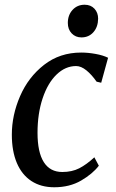

<svg xmlns="http://www.w3.org/2000/svg" viewBox="-20 -781 492 811"><path d="M388 -436Q367.5 -465.5 345 -483.8Q322.5 -502 301.5 -502Q256 -502 218.8 -466Q181.5 -430 160 -365.5Q138.5 -301 138.5 -220Q138.5 -138 165 -96.2Q191.5 -54.5 243 -54.5Q284 -54.5 314.8 -70.2Q345.5 -86 378.5 -116.5L397.5 -81Q371 -46.5 322.5 -18.2Q274 10 209 10Q153 10 112.8 -16.2Q72.5 -42.5 51.2 -92.5Q30 -142.5 30 -212Q30 -294.5 64.8 -374.8Q99.5 -455 166 -507Q232.5 -559 323 -559Q352 -559 383.8 -553.2Q415.5 -547.5 436.5 -537L407.5 -431.5ZM266.5 -684Q266.5 -717.5 286.5 -739.2Q306.5 -761 337.5 -761Q363.5 -761 379 -744.2Q394.5 -727.5 394.5 -702Q394 -667 374.5 -645Q355 -623 324 -623Q299 -623 282.8 -640Q266.5 -657 266.5 -684Z"/></svg>

Font: Merriweather Text
Style: Italic
Weight: 400
Italic angle: -7.8°
Designer: Eben Sorkin
Foundry: Eben Sorkin
Version: Version 2.100